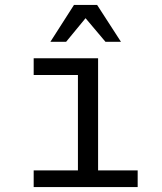

<svg xmlns="http://www.w3.org/2000/svg" viewBox="-20 -761 658 781"><path d="M379 -524V-68H540V0H117V-68H297V-456H117V-524ZM185 -591 281 -741H375L472 -591H409L328 -687L249 -591Z"/></svg>

Font: Fragment Mono
Style: Regular
Weight: 400
Monospace: yes
Designer: Wei Huang based on Nimbus Sans by URW Studio, based on Helvetica by Max Miedinger.
Foundry: Wei Huang
Version: Version 1.021; ttfautohint (v1.8.4.7-5d5b)